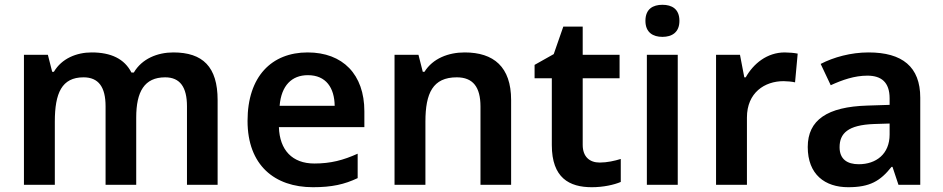

<svg xmlns="http://www.w3.org/2000/svg" viewBox="-20 -772 3941 802"><path d="M704 -553C638 -553 573 -527 539 -469H529C500 -526 444 -553 363 -553C300 -553 238 -528 205 -472H198L180 -543H80V0H209V-264C209 -383 238 -449 329 -449C392 -449 421 -408 421 -328V0H549V-281C549 -389 583 -449 670 -449C732 -449 761 -408 761 -328V0H889V-354C889 -493 827 -553 704 -553Z M1265 -553C1115 -553 1014 -453 1014 -267C1014 -82 1127 10 1287 10C1367 10 1419 -2 1474 -28V-130C1414 -103 1362 -89 1293 -89C1201 -89 1148 -145 1145 -241H1502V-307C1502 -461 1412 -553 1265 -553ZM1266 -458C1342 -458 1377 -405 1378 -330H1148C1155 -415 1199 -458 1266 -458Z M1921 -553C1853 -553 1788 -528 1753 -472H1746L1728 -543H1628V0H1757V-264C1757 -383 1788 -449 1888 -449C1956 -449 1987 -408 1987 -327V0H2115V-354C2115 -493 2042 -553 1921 -553Z M2485 -93C2443 -93 2414 -117 2414 -167V-445H2568V-543H2414V-661H2333L2293 -546L2213 -501V-445H2285V-166C2285 -29 2358 10 2452 10C2500 10 2545 0 2573 -12V-108C2547 -100 2516 -93 2485 -93Z M2747 -752C2708 -752 2676 -735 2676 -685C2676 -636 2708 -618 2747 -618C2786 -618 2818 -636 2818 -685C2818 -735 2786 -752 2747 -752ZM2811 -543H2682V0H2811Z M3258 -553C3184 -553 3127 -506 3095 -449H3089L3071 -543H2971V0H3100V-281C3100 -385 3174 -433 3253 -433C3267 -433 3289 -431 3301 -428L3312 -548C3298 -551 3275 -553 3258 -553Z M3608 -553C3534 -553 3462 -533 3408 -505L3450 -416C3498 -438 3549 -456 3603 -456C3661 -456 3696 -429 3696 -361V-334L3603 -331C3436 -326 3354 -271 3354 -158C3354 -43 3426 10 3523 10C3614 10 3657 -16 3704 -75H3708L3733 0H3824V-364C3824 -493 3749 -553 3608 -553ZM3631 -254 3696 -256V-210C3696 -129 3640 -86 3567 -86C3519 -86 3487 -107 3487 -157C3487 -215 3522 -250 3631 -254Z"/></svg>

Font: Noto Sans Balinese SemiBold
Style: Regular
Weight: 600
Designer: Aditya Bayu, David Williams
Foundry: David Williams
Version: Version 2.005